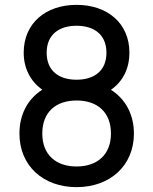

<svg xmlns="http://www.w3.org/2000/svg" viewBox="-20 -755 631 790"><path d="M436.5 -385.5C487.5 -421 512.5 -475.5 512.5 -538C512.5 -659.5 422 -735 295 -735C168 -735 77.5 -659.5 77.5 -538C77.5 -476 104 -421 154 -386C91 -345.5 60 -280.5 60 -205.5C60 -73.5 157 15 295 15C433 15 531 -73.5 531 -205.5C531 -280.5 499 -346 436.5 -385.5ZM295 -649C368 -649 418 -612 418 -538C418 -464 368 -427 295 -427C222 -427 172 -464 172 -538C172 -612 222 -649 295 -649ZM295 -70C211 -70 154 -117.5 154 -205.5C154 -294 210 -341.5 295 -341.5C380 -341.5 436.5 -294 436.5 -205.5C436.5 -117.5 379 -70 295 -70Z"/></svg>

Font: Hauora Medium
Style: Regular
Weight: 500
Designer: Wayne Shih
Foundry: WCYS
Version: Version 1.001;hotconv 1.0.109;makeotfexe 2.5.65596